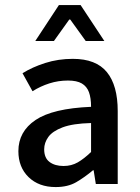

<svg xmlns="http://www.w3.org/2000/svg" viewBox="-20 -738 561 770"><path d="M203.1 12.2Q135.7 12.2 94.7 -27.6Q53.7 -67.4 53.7 -131.8Q53.7 -210.4 122.6 -256.8Q191.4 -303.2 345.2 -309.6Q345.2 -345.2 336.7 -368.4Q328.1 -391.6 308.1 -403.3Q288.1 -415 252.4 -415Q213.9 -415 178 -403.6Q142.1 -392.1 110.4 -372.1L70.3 -444.3Q109.4 -468.8 161.4 -485.4Q213.4 -502 272 -502Q365.2 -502 408.7 -448.7Q452.1 -395.5 452.1 -292.5V0H364.3L355.5 -55.2H353Q319.3 -26.9 285.6 -7.3Q252 12.2 203.1 12.2ZM234.9 -72.3Q266.6 -72.3 292 -86.9Q317.4 -101.6 345.2 -128.4V-244.6Q272 -242.7 231.2 -227.3Q190.4 -211.9 173.8 -188.7Q157.2 -165.5 157.2 -139.2Q157.2 -104.5 178.7 -88.4Q200.2 -72.3 234.9 -72.3ZM121.6 -573.7 216.3 -717.8H303.2L398.4 -573.7H323.7L261.7 -659.7H257.8L196.3 -573.7Z"/></svg>

Font: Varta Light
Style: Bold
Weight: 700
Version: Version 1.004